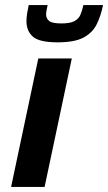

<svg xmlns="http://www.w3.org/2000/svg" viewBox="-20 -742 429 762"><path d="M24 0 132 -510H265L157 0ZM209 -574Q136 -574 110.5 -596.5Q85 -619 85 -658Q85 -672 87.5 -688Q90 -704 94 -722H169Q167 -711 165 -702Q163 -693 163 -685Q163 -668 175.5 -658.5Q188 -649 224 -649Q258 -649 275 -658Q292 -667 299 -683Q306 -699 311 -722H389Q380 -678 363.5 -645Q347 -612 311.5 -593Q276 -574 209 -574Z"/></svg>

Font: Saira SemiBold
Style: Italic
Weight: 600
Italic angle: -12°
Designer: Hector Gatti with collaboration of the Omnibus-Type team
Foundry: Omnibus-Type
Version: Version 1.100; ttfautohint (v1.8.3)